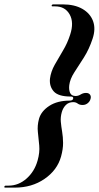

<svg xmlns="http://www.w3.org/2000/svg" viewBox="-94 -738 451 876"><path d="M240 -288.5Q241.5 -297.5 229.5 -297.5Q172 -297.5 151.2 -321Q130.5 -344.5 134 -379Q138 -411 155.5 -442.2Q173 -473.5 193.2 -507Q213.5 -540.5 226 -579.5Q244.5 -635.5 223.8 -672.2Q203 -709 157.5 -709H145.5Q140.5 -709 142 -714Q143.5 -718 148.5 -718H192Q246 -718 281.8 -697.5Q317.5 -677 330.5 -641.8Q343.5 -606.5 328.5 -561.5Q312.5 -513 288.8 -475.8Q265 -438.5 245.2 -408Q225.5 -377.5 222 -349.5Q219.5 -328.5 225.8 -314.2Q232 -300 251 -300Q263 -300 274.2 -307Q285.5 -314 298.5 -314Q311 -314 316.8 -306Q322.5 -298 319 -286.5Q316 -275 306 -267Q296 -259 283 -259Q269 -259 260.5 -265.5Q252 -272 240 -272Q219.5 -272 206.5 -259Q193.5 -246 188 -226.5Q181.5 -204 183.5 -182.2Q185.5 -160.5 189.5 -137Q193.5 -113.5 193.8 -85.8Q194 -58 184.5 -23.5Q167 38.5 109.2 78.2Q51.5 118 -26.5 118H-70Q-75.5 118 -74 113.5Q-73 109 -67 109H-55Q-9.5 109 27 76.8Q63.5 44.5 77.5 -5.5Q88 -42.5 85 -74.2Q82 -106 78.8 -135.5Q75.5 -165 84 -196Q94 -231 131 -255Q168 -279 224.5 -279Q238 -279 240 -288.5Z"/></svg>

Font: Fraunces 144pt S000 SemiBold
Style: Italic
Weight: 600
Italic angle: -16°
Version: Version 1.000; ttfautohint (v1.8.3)